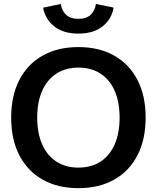

<svg xmlns="http://www.w3.org/2000/svg" viewBox="-20 -958 809 990"><path d="M384.3 12.2Q277.3 12.2 199.5 -32Q121.6 -76.2 79.6 -157.7Q37.6 -239.3 37.6 -351.6Q37.6 -463.9 79.6 -545.4Q121.6 -627 199.5 -671.1Q277.3 -715.3 384.3 -715.3Q491.2 -715.3 569.1 -671.1Q647 -627 689 -545.4Q731 -463.9 731 -351.6Q731 -239.3 689 -157.7Q647 -76.2 569.1 -32Q491.2 12.2 384.3 12.2ZM384.3 -93.8Q450.7 -93.8 498.3 -124.8Q545.9 -155.8 571.3 -213.6Q596.7 -271.5 596.7 -351.6Q596.7 -432.1 571.3 -489.7Q545.9 -547.4 498.3 -578.4Q450.7 -609.4 384.3 -609.4Q318.4 -609.4 270.8 -578.4Q223.1 -547.4 197.5 -489.7Q171.9 -432.1 171.9 -351.6Q171.9 -271.5 197.5 -213.6Q223.1 -155.8 270.8 -124.8Q318.4 -93.8 384.3 -93.8ZM384.3 -784.7Q307.1 -784.7 260.3 -821.5Q213.4 -858.4 202.1 -918.5L293.5 -937.5Q298.3 -902.8 320.8 -881.8Q343.3 -860.8 384.3 -860.8Q425.3 -860.8 447.5 -881.8Q469.7 -902.8 474.6 -937.5L565.9 -918.9Q555.2 -858.4 508.3 -821.5Q461.4 -784.7 384.3 -784.7Z"/></svg>

Font: Schibsted Grotesk SemiBold
Style: Regular
Weight: 600
Designer: Bakken & Baeck AS, Henrik Kongsvoll
Foundry: Schibsted ASA
Version: Version 1.100;gftools[0.9.25]